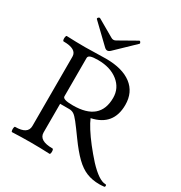

<svg xmlns="http://www.w3.org/2000/svg" viewBox="-199 -1005 1097 1161"><g transform="rotate(30 350.0 -424.5)"><path d="M661 12Q612 12 572 -4Q532 -20 493 -58Q454 -96 407 -161Q366 -218 344 -246Q322 -274 308 -282.5Q294 -291 277 -291H213V-91Q213 -34 308 -34Q313 -34 314.5 -24.5Q316 -15 314.5 -6Q313 3 308 3Q244 0 178 0Q113 0 47 3Q43 3 41.5 -6Q40 -15 41.5 -24.5Q43 -34 47 -34Q135 -34 135 -91V-575Q135 -628 43 -628Q38 -628 36.5 -637.5Q35 -647 37 -656.5Q39 -666 43 -666Q108 -663 172 -663Q208 -663 244.5 -664.5Q281 -666 317 -666Q432 -666 495 -618Q558 -570 558 -482Q558 -338 416 -308Q426 -283 449 -246.5Q472 -210 504 -169Q536 -128 573 -87Q648 -7 693 -7Q700 -7 700 1Q700 10 693 10Q683 11 675 11.5Q667 12 661 12ZM284 -321Q473 -321 473 -482Q473 -550 419.5 -592.5Q366 -635 280 -635Q245 -635 229 -629.5Q213 -624 213 -611V-343Q213 -332 230 -326.5Q247 -321 284 -321ZM298 -712Q288 -712 277 -723L150 -845Q145 -850 151.5 -856.5Q158 -863 164 -860L282 -792Q290 -787 298 -787Q307 -787 315 -792L435 -860Q441 -864 446 -856.5Q451 -849 447 -845L320 -723Q309 -712 298 -712Z"/></g></svg>

Font: Junicode
Style: Regular
Weight: 400
Designer: Peter S. Baker
Version: Version 2.100; ttfautohint (v1.8.4)